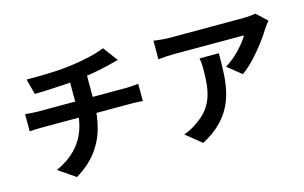

<svg xmlns="http://www.w3.org/2000/svg" viewBox="-101 -1063 2201 1390"><g transform="rotate(-15 1000.0 -368.0)"><path d="M153 -718Q191 -718 250 -718.5Q309 -719 374 -722.5Q439 -726 494 -734Q532 -739 568.5 -746Q605 -753 638.5 -760.5Q672 -768 699.5 -777Q727 -786 746 -794L828 -684Q802 -678 783 -673Q764 -668 751 -665Q720 -657 684 -649.5Q648 -642 610 -636Q572 -630 533 -624Q476 -616 412 -612Q348 -608 288 -605.5Q228 -603 184 -602ZM196 -29Q284 -69 340.5 -126.5Q397 -184 424.5 -259.5Q452 -335 452 -429Q452 -429 452 -451.5Q452 -474 452 -519.5Q452 -565 452 -635L583 -650Q583 -624 583 -594.5Q583 -565 583 -536Q583 -507 583 -483.5Q583 -460 583 -445.5Q583 -431 583 -431Q583 -331 558.5 -241Q534 -151 477 -75.5Q420 0 323 58ZM78 -479Q99 -477 123 -475Q147 -473 170 -473Q184 -473 223 -473Q262 -473 317.5 -473Q373 -473 437 -473Q501 -473 565 -473Q629 -473 685 -473Q741 -473 781 -473Q821 -473 835 -473Q846 -473 863 -474Q880 -475 897.5 -476.5Q915 -478 926 -479V-350Q906 -352 882.5 -353Q859 -354 838 -354Q824 -354 784.5 -354Q745 -354 688.5 -354Q632 -354 567.5 -354Q503 -354 438.5 -354Q374 -354 318 -354Q262 -354 223 -354Q184 -354 172 -354Q149 -354 123 -353Q97 -352 78 -350Z M1955 -677Q1947 -667 1935 -651.5Q1923 -636 1916 -625Q1893 -586 1855 -535.5Q1817 -485 1771 -435.5Q1725 -386 1676 -351L1572 -434Q1602 -452 1631 -476Q1660 -500 1684.5 -526.5Q1709 -553 1727.5 -577Q1746 -601 1756 -620Q1743 -620 1712 -620Q1681 -620 1638 -620Q1595 -620 1545.5 -620Q1496 -620 1447 -620Q1398 -620 1354.5 -620Q1311 -620 1279.5 -620Q1248 -620 1235 -620Q1204 -620 1176 -618Q1148 -616 1113 -613V-752Q1142 -748 1173 -745Q1204 -742 1235 -742Q1248 -742 1281 -742Q1314 -742 1359.5 -742Q1405 -742 1456.5 -742Q1508 -742 1559.5 -742Q1611 -742 1655.5 -742Q1700 -742 1731.5 -742Q1763 -742 1774 -742Q1788 -742 1808 -743Q1828 -744 1847.5 -746Q1867 -748 1876 -751ZM1547 -542Q1547 -468 1544 -399Q1541 -330 1527.5 -266.5Q1514 -203 1484.5 -146Q1455 -89 1403 -38Q1351 13 1270 56L1153 -39Q1177 -47 1204 -60.5Q1231 -74 1258 -94Q1306 -127 1335.5 -164Q1365 -201 1381 -244.5Q1397 -288 1403 -339.5Q1409 -391 1409 -452Q1409 -475 1408 -496.5Q1407 -518 1402 -542Z"/></g></svg>

Font: Noto Sans SC
Style: Bold
Weight: 700
Designer: Ryoko NISHIZUKA  (kana, bopomofo & ideographs); Paul D. Hunt (Latin, Greek & Cyrillic); Sandoll Communications , Soo-you
Foundry: Adobe
Version: Version 2.004-H2;hotconv 1.0.118;makeotfexe 2.5.65603